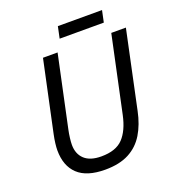

<svg xmlns="http://www.w3.org/2000/svg" viewBox="-153 -972 994 1099"><g transform="rotate(-20 344.0 -422.5)"><path d="M300 10Q188 10 133.5 -41.5Q79 -93 79 -188Q79 -205 82 -230Q85 -255 91 -283L183 -714H272L179 -278Q174 -255 171 -230Q168 -205 168 -189Q168 -133 202.5 -101Q237 -69 305 -69Q394 -69 437.5 -115Q481 -161 500 -250L599 -714H688L588 -243Q572 -165 537.5 -108Q503 -51 445 -20.5Q387 10 300 10ZM310 -784 325 -855H594L579 -784Z"/></g></svg>

Font: Noto IKEA Latin
Style: Italic
Weight: 400
Italic angle: -12°
Designer: Monotype Design Team
Foundry: Monotype Imaging Inc.
Version: Version 1.0